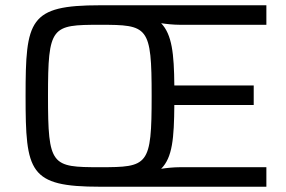

<svg xmlns="http://www.w3.org/2000/svg" viewBox="-20 -708 1086 728"><path d="M359 0H990V-74H663C638 -74 610 -71 591 -68C634 -111 640 -184 641 -310H942V-384H641C640 -505 632 -577 591 -620C610 -617 638 -614 663 -614H990V-688H359C90 -688 77 -633 77 -344C77 -55 90 0 359 0ZM359 -74C175 -74 162 -79 162 -344C162 -609 175 -614 359 -614C542 -614 555 -609 555 -344C555 -79 542 -74 359 -74Z"/></svg>

Font: Saira UNSAM
Style: Regular
Weight: 400
Designer: Hector Gatti with collaboration of the Omnibus-Type team
Foundry: Omnibus-Type
Version: Version 0.072;PS 000.072;hotconv 1.0.88;makeotf.lib2.5.64775